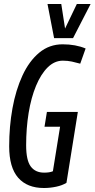

<svg xmlns="http://www.w3.org/2000/svg" viewBox="-20 -932 474 962"><path d="M200 10Q116 10 71 -41.5Q26 -93 26 -199Q26 -298 42.5 -389.5Q59 -481 92.5 -553.5Q126 -626 176.5 -668Q227 -710 294 -710Q359 -710 409 -689L382 -613Q361 -619 340 -623.5Q319 -628 295 -628Q253 -628 219 -594.5Q185 -561 160.5 -502Q136 -443 123.5 -366.5Q111 -290 111 -204Q111 -129 134 -98Q157 -67 201 -67Q229 -67 245 -74L281 -297H203L215 -371H370L313 -16Q292 -3 261.5 3.5Q231 10 200 10ZM434 -912 346 -741H251L218 -912H287L306 -789L365 -912Z"/></svg>

Font: Georama Condensed Medium
Style: Italic
Weight: 500
Width: 3
Italic angle: -9°
Designer: Jean-Baptiste Levee
Foundry: Production Type
Version: Version 1.000